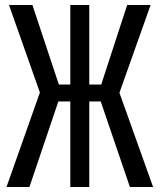

<svg xmlns="http://www.w3.org/2000/svg" viewBox="-20 -750 640 770"><path d="M6 0 140 -379 16 -730H110L216 -411H262V-730H338V-411H386L490 -730H584L459 -378L594 0H501L384 -343H338V0H262V-343H214L98 0Z"/></svg>

Font: JetBrainsMonoNL NFM
Style: Regular
Weight: 400
Monospace: yes
Designer: Philipp Nurullin, Konstantin Bulenkov
Foundry: JetBrains
Version: Version 2.304; ttfautohint (v1.8.4.7-5d5b);Nerd Fonts 3.3.0